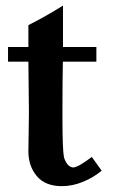

<svg xmlns="http://www.w3.org/2000/svg" viewBox="-20 -654 402 677"><path d="M319.8 -488.3V-436.5H201.7Q200.2 -374 200.2 -270Q200.2 -258.8 200.2 -237.8Q200.2 -127 205.6 -99.1Q216.3 -65.9 237.3 -63.5Q254.9 -63.5 303.7 -100.6L338.4 -52.2Q310.1 -28.3 272.7 -12.9Q235.4 2.4 198.2 2.4Q139.6 2.4 109.9 -33Q80.1 -68.4 80.1 -120.1Q80.1 -141.1 81.1 -187.5Q82 -233.9 82 -258.8Q82 -280.8 81.1 -345.7Q80.1 -410.6 80.1 -436.5H8.3V-488.3H80.1V-565.4Q140.6 -595.7 202.1 -634.3V-488.3Z"/></svg>

Font: Flanker
Style: Bold
Weight: 700
Designer: Flanker
Foundry: Flanker
Version: Version 2.021